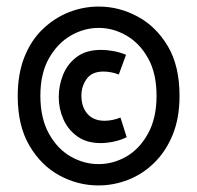

<svg xmlns="http://www.w3.org/2000/svg" viewBox="-20 -552 600 585"><path d="M280 13Q217 13 161 -17.5Q105 -48 69.5 -108.5Q34 -169 34 -259Q34 -327 54.5 -378.5Q75 -430 111 -464Q147 -498 190.5 -515Q234 -532 281 -532Q343 -532 399.5 -501.5Q456 -471 491.5 -411Q527 -351 527 -260Q527 -192 506 -141Q485 -90 449.5 -55.5Q414 -21 370 -4Q326 13 280 13ZM287 -116Q244 -116 215.5 -136.5Q187 -157 173 -189Q159 -221 159 -256Q159 -292 172.5 -325Q186 -358 214.5 -379Q243 -400 288 -400Q305 -400 325 -396.5Q345 -393 364 -385L342 -325Q329 -330 317 -332Q305 -334 295 -334Q260 -334 244 -311.5Q228 -289 228 -261Q228 -226 246.5 -205Q265 -184 299 -184Q309 -184 322.5 -186.5Q336 -189 347 -194L366 -134Q348 -125 326.5 -120.5Q305 -116 287 -116ZM280 -52Q325 -52 365 -75Q405 -98 431 -145Q457 -192 457 -260Q457 -328 431.5 -374Q406 -420 365.5 -443.5Q325 -467 281 -467Q236 -467 195.5 -443.5Q155 -420 129 -374Q103 -328 103 -260Q103 -192 129 -145Q155 -98 195.5 -75Q236 -52 280 -52Z"/></svg>

Font: Ubuntu Sans Mono Medium
Style: Regular
Weight: 500
Monospace: yes
Designer: Dalton Maag Ltd
Foundry: Dalton Maag Ltd
Version: Version 1.006